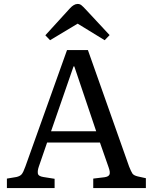

<svg xmlns="http://www.w3.org/2000/svg" viewBox="-20 -954 775 974"><path d="M15 0V-48L63 -56Q81 -60 89.5 -69.5Q98 -79 109 -110L320 -700H426L635 -109Q645 -84 651.5 -74Q658 -64 679 -59L720 -50V0H453V-48L511 -55Q531 -58 535.5 -69Q540 -80 531 -105L487 -231H219L177 -109Q170 -89 172 -74.5Q174 -60 200 -56L257 -47V0ZM239 -288H468L357 -617H353ZM234 -750 210 -775 335 -912Q344 -922 354 -928Q364 -934 374 -934Q385 -934 393 -927.5Q401 -921 415 -906L536 -776L511 -750L374 -834Z"/></svg>

Font: Text Regular
Style: Regular
Weight: 400
Designer: Latin by Veronika Burian and Jose Scaglione. Greek by Irene Vlachou. Cyrillic by Vera Evstafieva.
Foundry: TypeTogether
Version: Version 3.002